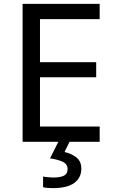

<svg xmlns="http://www.w3.org/2000/svg" viewBox="-20 -734 596 994"><path d="M496 0H97V-714H496V-635H187V-412H478V-334H187V-79H496ZM401 139Q401 187 364 213.5Q327 240 253 240Q221 240 203 235V180Q212 182 227 183.5Q242 185 256 185Q292 185 311 175.5Q330 166 330 141Q330 115 303.5 103Q277 91 239 86L282 0H340L314 53Q350 61 375.5 81Q401 101 401 139Z"/></svg>

Font: Noto Sans Living
Style: Regular
Weight: 400
Designer: Monotype Design Team
Foundry: Monotype Imaging Inc.
Version: Version 2.013; ttfautohint (v1.8.4.7-5d5b)